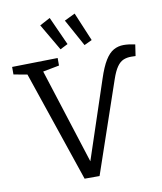

<svg xmlns="http://www.w3.org/2000/svg" viewBox="-98 -1007 915 1087"><g transform="rotate(-10 359.0 -464.0)"><path d="M299.3 1.3 78.7 -648.3 100 -632.3 5 -649.7V-693L267.7 -698V-654.7L158 -633.7L168 -654.7L354.3 -71.7H342.3L497.7 -538.7Q519 -604 541.5 -640.3Q564 -676.7 590.2 -691.2Q616.3 -705.7 648 -705.7Q662 -705.7 678.5 -703.7Q695 -701.7 713.7 -697.7L704 -632.3L680 -633Q654 -633.3 633.7 -624.7Q613.3 -616 596.8 -592.3Q580.3 -568.7 565 -524L385.3 1.3ZM292.3 -743.7 336.3 -766 262.7 -929 202.7 -897ZM430.3 -743.7 475 -764.7 406 -929 344.7 -899.3Z"/></g></svg>

Font: Bitter Thin
Style: Regular
Weight: 100
Designer: Sol Matas, and Bitter project Authors
Foundry: Sol Matas
Version: Version 2.002